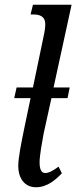

<svg xmlns="http://www.w3.org/2000/svg" viewBox="-20 -780 322 810"><path d="M132 10C181 10 217 -24 241 -49L227 -77C207 -62 187 -50 171 -50C154 -50 147 -66 147 -96C147 -124 158 -183 164 -216L197 -366H265L274 -411H206L282 -760H119L109 -719H120C148 -719 171 -711 171 -678C171 -668 169 -648 164 -627L119 -411H50L40 -366H109L82 -237C70 -178 57 -115 57 -79C57 -32 81 10 132 10Z"/></svg>

Font: Noto Serif ExtraCondensed
Style: Italic
Weight: 400
Width: 2
Italic angle: -12°
Designer: Monotype Design Team
Foundry: Monotype Imaging Inc.
Version: Version 2.014